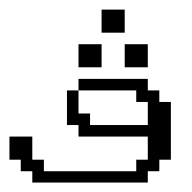

<svg xmlns="http://www.w3.org/2000/svg" viewBox="-20 -386 406 406"><path d="M48.3 0V-23.9H23.9V-48.3H0V-97.2H48.3V-48.3H72.8V-23.9H268.1V-48.3H292.5V-97.2H146V-121.6H121.6V-194.8H146V-146H170.4V-121.6H292.5V-170.4H268.1V-194.8H146V-219.2H292.5V-194.8H316.9V-170.4H341.3V-48.3H316.9V-23.9H292.5V0ZM146 -243.7V-292.5H194.8V-243.7ZM243.7 -243.7V-292.5H292.5V-243.7ZM194.8 -316.9V-365.7H243.7V-316.9Z"/></svg>

Font: FS Mondwest Regular
Style: Regular
Weight: 400
Designer: NZWStudios2024
Foundry: https://fontstruct.com
Version: Version 1.0